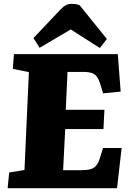

<svg xmlns="http://www.w3.org/2000/svg" viewBox="-20 -984 688 1004"><path d="M131 -607 47 -624 53 -701H596L611 -505L519 -496L508 -533Q499 -564 488.5 -580Q478 -596 460.5 -602Q443 -608 414 -608H333L324 -410H526L521 -309H321L310 -94H405Q433 -94 452.5 -99Q472 -104 484.5 -120Q497 -136 506 -169L519 -210H616L592 0H20L28 -82L108 -95ZM539 -780 502 -733 350 -830 187 -734 155 -785 296 -934Q311 -950 325 -957Q339 -964 354 -964Q364 -964 375 -962.5Q386 -961 396 -957Z"/></svg>

Font: Literata ExtraBold
Style: Italic
Weight: 800
Italic angle: -2°
Designer: Latin by Veronika Burian and Jose Scaglione. Greek by Irene Vlachou. Cyrillic by Vera Evstafieva
Foundry: TypeTogether
Version: Version 3.002